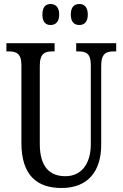

<svg xmlns="http://www.w3.org/2000/svg" viewBox="-20 -930 613 960"><path d="M377 -805C399 -805 419 -818 419 -857C419 -897 399 -910 377 -910C353 -910 334 -897 334 -857C334 -818 353 -805 377 -805ZM233 -805C255 -805 276 -818 276 -857C276 -897 255 -910 233 -910C210 -910 192 -897 192 -857C192 -818 210 -805 233 -805ZM288 10C419 10 486 -73 486 -206V-601C486 -664 512 -673 550 -673H561V-714H361V-673H371C409 -673 434 -664 434 -605V-208C434 -118 392 -49 307 -49C231 -49 179 -93 179 -210V-601C179 -664 205 -673 243 -673H253V-714H12V-673H23C60 -673 87 -664 87 -605V-216C87 -53 165 10 288 10Z"/></svg>

Font: Noto Serif Tamil ExtraCondensed
Style: Italic
Weight: 400
Width: 2
Italic angle: -12°
Designer: Indian Type Foundry, Tom Grace, and the Monotype Design Team
Foundry: Monotype Imaging Inc.
Version: Version 2.003